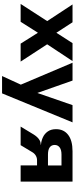

<svg xmlns="http://www.w3.org/2000/svg" viewBox="549 -1092 723 1861"><g transform="rotate(90 910.5 -161.5)"><path d="M18 0 212 -300 217 -208 23 -503H196L299 -344H296L398 -503H572L377 -208L382 -299L577 0H403L296 -170H299L191 0Z M717 180 822 -49V49L588 -503H761L881 -162L999 -503H1166L885 180Z M1207 0 1284 -127Q1305 -160 1328.5 -177Q1352 -194 1375 -194H1382V-197Q1345 -200 1310.5 -216Q1276 -232 1254 -263.5Q1232 -295 1232 -343Q1232 -418 1287 -460.5Q1342 -503 1446 -503H1740V0H1583V-159H1533Q1509 -159 1488.5 -147Q1468 -135 1455 -113L1387 0ZM1478 -265H1584V-396H1478Q1432 -396 1408.5 -378Q1385 -360 1385 -330Q1385 -299 1408 -282Q1431 -265 1478 -265Z"/></g></svg>

Font: Nunito Sans 7pt ExtraBold
Style: Regular
Weight: 800
Designer: Vernon Adams
Foundry: Vernon Adams
Version: Version 3.101;gftools[0.9.27]